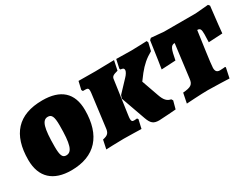

<svg xmlns="http://www.w3.org/2000/svg" viewBox="-49 -918 1744 1334"><g transform="rotate(-30 823.0 -250.5)"><path d="M240 9C432 9 531 -105 531 -307C531 -447 451 -514 307 -514C112 -514 16 -406 16 -204C16 -62 99 9 240 9ZM261 -99C232 -99 221 -121 221 -191C221 -341 237 -396 283 -396C313 -396 325 -374 325 -304C325 -154 309 -99 261 -99Z M800 -272 792 -247 862 -50C880 -1 898 13 943 13C965 13 1078 4 1078 4L1095 -59L1087 -72C1056 -78 1038 -97 1022 -143L974 -279L1011 -328C1048 -374 1082 -404 1132 -432L1147 -495L1141 -508C1141 -508 1045 -504 1016 -504C978 -504 896 -506 896 -506L881 -437L885 -428C905 -427 912 -421 912 -408C912 -397 900 -377 884 -361ZM628 -390 595 -132C591 -88 579 -76 537 -67L522 4C522 4 611 0 664 0C698 0 805 3 805 3L821 -67L814 -76C814 -76 808 -74 790 -74C776 -74 770 -79 770 -98C770 -105 771 -115 773 -128L810 -388C812 -413 821 -420 863 -431L879 -507C879 -507 763 -504 729 -504L593 -505L578 -441L584 -429H604C622 -429 629 -424 629 -406C629 -401 629 -396 628 -390Z M1303 -399 1269 -131C1264 -89 1247 -76 1182 -71L1166 8C1166 8 1285 0 1339 0C1387 0 1510 5 1510 5L1527 -75L1523 -80C1523 -80 1501 -77 1482 -77C1458 -77 1447 -88 1447 -116C1447 -144 1473 -319 1484 -399C1507 -399 1513 -389 1513 -349C1513 -333 1512 -312 1511 -285L1623 -291C1623 -291 1634 -405 1646 -501L1636 -513L1532 -504H1278L1178 -513L1165 -501C1153 -408 1133 -285 1133 -285L1247 -291C1263 -375 1271 -399 1303 -399Z"/></g></svg>

Font: Alegreya SC Black
Style: Italic
Weight: 900
Italic angle: -7°
Designer: Juan Pablo del Peral
Foundry: Huerta Tipografica
Version: Version 2.007;PS 002.007;hotconv 1.0.88;makeotf.lib2.5.64775